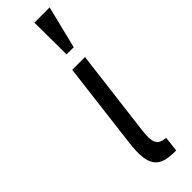

<svg xmlns="http://www.w3.org/2000/svg" viewBox="-249 -712 722 722"><g transform="rotate(-45 112.0 -351.5)"><path d="M143 -136 186 -484H118L76 -141C72 -108 71 -82 74 -62C82 -3 121 7 180 7L187 -53C145 -57 136 -76 143 -136ZM182 -540 224 -710H143L144 -540Z"/></g></svg>

Font: Gamestation Condensed
Style: Italic
Weight: 400
Width: 3
Designer: Jonas Hecksher
Foundry: Jonas Hecksher, Playtypeª, e-types AS
Version: Version 1.003